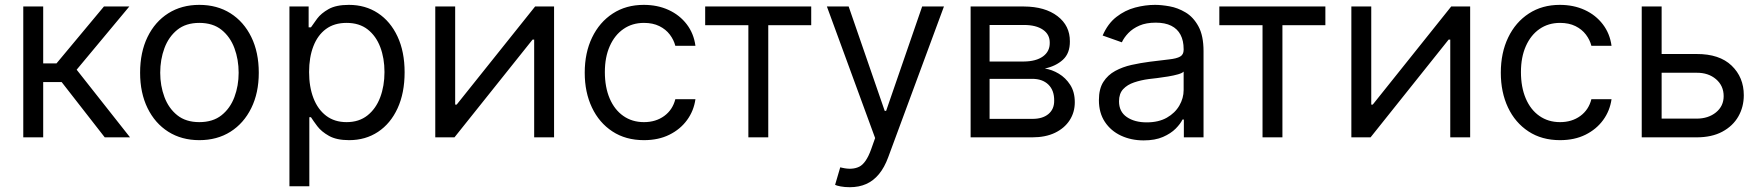

<svg xmlns="http://www.w3.org/2000/svg" viewBox="-20 -573 7346 801"><path d="M77.1 0V-545.9H160.2V-308.6H215.8L413.6 -545.9H519.5L299.8 -282.2L522.5 0H417L237.3 -230.5H160.2V0Z M811.5 11.7Q737.8 11.7 682.1 -23.4Q626.5 -58.6 595.5 -122.1Q564.5 -185.5 564.5 -269.5Q564.5 -355 595.5 -418.7Q626.5 -482.4 682.1 -517.6Q737.8 -552.7 811.5 -552.7Q885.7 -552.7 941.4 -517.6Q997.1 -482.4 1028.3 -418.7Q1059.6 -355 1059.6 -269.5Q1059.6 -185.5 1028.3 -122.1Q997.1 -58.6 941.4 -23.4Q885.7 11.7 811.5 11.7ZM811.5 -63.5Q868.2 -63.5 904.3 -92.3Q940.4 -121.1 958 -168.2Q975.6 -215.3 975.6 -269.5Q975.6 -324.7 958 -372.1Q940.4 -419.4 904.3 -448.5Q868.2 -477.5 811.5 -477.5Q755.4 -477.5 719.5 -448.5Q683.6 -419.4 666 -372.1Q648.4 -324.7 648.4 -269.5Q648.4 -215.3 666 -168.2Q683.6 -121.1 719.5 -92.3Q755.4 -63.5 811.5 -63.5Z M1187.5 204.1V-545.9H1267.6V-459H1277.3Q1286.6 -473.1 1303.2 -495.4Q1319.8 -517.6 1351.1 -535.2Q1382.3 -552.7 1435.5 -552.7Q1504.4 -552.7 1556.6 -518.3Q1608.9 -483.9 1638.4 -420.7Q1668 -357.4 1668 -271.5Q1668 -185.1 1638.7 -121.3Q1609.4 -57.6 1557.1 -22.9Q1504.9 11.7 1436.5 11.7Q1384.3 11.7 1352.5 -6.1Q1320.8 -23.9 1303.7 -46.6Q1286.6 -69.3 1277.3 -84H1270.5V204.1ZM1425.8 -63.5Q1478 -63.5 1513.2 -91.6Q1548.3 -119.6 1566.2 -167Q1584 -214.4 1584 -272.5Q1584 -330.1 1566.4 -376.5Q1548.8 -422.9 1513.9 -450.2Q1479 -477.5 1425.8 -477.5Q1374.5 -477.5 1339.8 -451.9Q1305.2 -426.3 1287.4 -380.1Q1269.5 -334 1269.5 -272.5Q1269.5 -210.9 1287.6 -163.8Q1305.7 -116.7 1340.6 -90.1Q1375.5 -63.5 1425.8 -63.5Z M2291.5 0H2208.5V-407.7H2201.7L1876 0H1795.9V-545.9H1878.9V-136.7H1885.3L2212.4 -545.9H2291.5Z M2666.5 11.7Q2590.3 11.7 2534.9 -24.7Q2479.5 -61 2449.5 -124.5Q2419.4 -188 2419.4 -269.5Q2419.4 -353 2450.2 -416.7Q2481 -480.5 2536.4 -516.6Q2591.8 -552.7 2665.5 -552.7Q2723.1 -552.7 2769.3 -531.5Q2815.4 -510.3 2845 -471.7Q2874.5 -433.1 2881.3 -381.8H2797.4Q2791 -406.7 2774.4 -428.7Q2757.8 -450.7 2730.7 -464.1Q2703.6 -477.5 2666.5 -477.5Q2617.7 -477.5 2581.1 -452.1Q2544.4 -426.8 2523.9 -380.6Q2503.4 -334.5 2503.4 -272.5Q2503.4 -209.5 2523.4 -162.4Q2543.5 -115.2 2580.3 -89.4Q2617.2 -63.5 2666.5 -63.5Q2715.8 -63.5 2751 -89.1Q2786.1 -114.7 2797.4 -159.2H2881.3Q2874.5 -110.8 2846.4 -72.3Q2818.4 -33.7 2772.7 -11Q2727.1 11.7 2666.5 11.7Z M3102.1 0V-467.8H2921.9V-545.9H3364.3V-467.8H3185.1V0Z M3525.4 208Q3503.9 208 3487.3 204.8Q3470.7 201.7 3463.9 198.2L3485.4 125L3493.7 127Q3535.6 136.7 3564.5 122.6Q3593.3 108.4 3614.3 49.8L3630.9 2.9L3429.7 -545.9H3520.5L3670.9 -110.4H3676.8L3827.1 -545.9H3918L3685.5 83Q3669.9 125.5 3647 153.3Q3624 181.2 3593.8 194.6Q3563.5 208 3525.4 208Z M4029.3 0V-545.9H4252Q4339.8 -545.4 4391.8 -505.6Q4443.8 -465.8 4443.4 -400.4Q4443.8 -350.6 4414.3 -323.7Q4384.8 -296.9 4338.9 -287.1Q4368.7 -282.7 4397.2 -265.6Q4425.8 -248.5 4444.8 -219Q4463.9 -189.5 4463.9 -146.5Q4463.9 -104.5 4442.4 -71.3Q4420.9 -38.1 4381.3 -19Q4341.8 0 4286.1 0ZM4108.4 -77.1H4286.1Q4329.1 -76.7 4353.8 -97.2Q4378.4 -117.7 4377.9 -153.3Q4378.4 -195.8 4353.8 -220Q4329.1 -244.1 4286.1 -244.1H4108.4ZM4108.4 -316.4H4252Q4302.2 -316.9 4331.1 -337.6Q4359.9 -358.4 4359.4 -394.5Q4359.9 -429.2 4331.1 -449Q4302.2 -468.8 4252 -468.8H4108.4Z M4751 12.7Q4699.2 12.7 4656.7 -7.1Q4614.3 -26.9 4589.4 -64.5Q4564.5 -102.1 4564.5 -155.3Q4564.5 -202.1 4583 -231.2Q4601.6 -260.3 4632.6 -277.1Q4663.6 -293.9 4700.9 -302.2Q4738.3 -310.5 4776.4 -315.4Q4826.2 -321.8 4857.4 -325.2Q4888.7 -328.6 4903.3 -336.9Q4918 -345.2 4918 -365.2V-368.2Q4918 -403.3 4905 -428Q4892.1 -452.6 4866.2 -465.6Q4840.3 -478.5 4801.8 -478.5Q4761.7 -478.5 4733.6 -466.3Q4705.6 -454.1 4687.5 -435.3Q4669.4 -416.5 4660.2 -396.5L4580.1 -424.8Q4601.6 -474.6 4637.5 -502.4Q4673.3 -530.3 4715.6 -541.5Q4757.8 -552.7 4798.8 -552.7Q4825.2 -552.7 4859.4 -546.6Q4893.6 -540.5 4926 -521.2Q4958.5 -502 4979.7 -463.1Q5001 -424.3 5001 -359.4V0H4918.9V-74.2H4913.1Q4904.8 -56.6 4884.8 -36.4Q4864.7 -16.1 4831.8 -1.7Q4798.8 12.7 4751 12.7ZM4763.7 -62.5Q4813.5 -62.5 4847.9 -82Q4882.3 -101.6 4900.1 -132.6Q4918 -163.6 4918 -197.3V-274.4Q4912.6 -268.1 4894.5 -262.9Q4876.5 -257.8 4853 -253.9Q4829.6 -250 4807.6 -247.3Q4785.6 -244.6 4772.5 -243.2Q4739.7 -238.8 4711.4 -229.2Q4683.1 -219.7 4665.8 -201.2Q4648.4 -182.6 4648.4 -150.4Q4648.4 -106.9 4680.9 -84.7Q4713.4 -62.5 4763.7 -62.5Z M5247.1 0V-467.8H5066.9V-545.9H5509.3V-467.8H5330.1V0Z M6113.3 0H6030.3V-407.7H6023.4L5697.8 0H5617.7V-545.9H5700.7V-136.7H5707L6034.2 -545.9H6113.3Z M6488.3 11.7Q6412.1 11.7 6356.7 -24.7Q6301.3 -61 6271.2 -124.5Q6241.2 -188 6241.2 -269.5Q6241.2 -353 6272 -416.7Q6302.7 -480.5 6358.2 -516.6Q6413.6 -552.7 6487.3 -552.7Q6544.9 -552.7 6591.1 -531.5Q6637.2 -510.3 6666.7 -471.7Q6696.3 -433.1 6703.1 -381.8H6619.1Q6612.8 -406.7 6596.2 -428.7Q6579.6 -450.7 6552.5 -464.1Q6525.4 -477.5 6488.3 -477.5Q6439.5 -477.5 6402.8 -452.1Q6366.2 -426.8 6345.7 -380.6Q6325.2 -334.5 6325.2 -272.5Q6325.2 -209.5 6345.2 -162.4Q6365.2 -115.2 6402.1 -89.4Q6439 -63.5 6488.3 -63.5Q6537.6 -63.5 6572.8 -89.1Q6607.9 -114.7 6619.1 -159.2H6703.1Q6696.3 -110.8 6668.2 -72.3Q6640.1 -33.7 6594.5 -11Q6548.8 11.7 6488.3 11.7Z M6901.4 -347.7H7057.6Q7153.3 -348.1 7204.1 -299.3Q7254.9 -250.5 7254.9 -175.8Q7254.9 -127 7232.2 -87.2Q7209.5 -47.4 7165.5 -23.7Q7121.6 0 7057.6 0H6829.1V-545.9H6912.1V-78.1H7057.6Q7106.9 -78.1 7138.9 -104.2Q7170.9 -130.4 7170.9 -171.9Q7170.9 -215.3 7138.9 -242.7Q7106.9 -270 7057.6 -269.5H6901.4Z"/></svg>

Font: Inter
Style: Regular
Weight: 400
Designer: Rasmus Andersson
Foundry: rsms
Version: Version 4.000;git-8c9346024